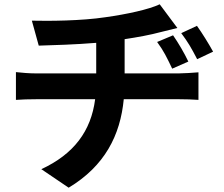

<svg xmlns="http://www.w3.org/2000/svg" viewBox="-20 -802 1040 892"><path d="M970 -562C949 -600 920 -647 895 -682L822 -648C854 -605 868 -581 896 -527ZM710 -607C742 -563 754 -537 780 -483L855 -516C836 -556 809 -602 784 -638ZM559 -461V-620C619 -629 679 -640 727 -653C744 -657 770 -664 804 -672L722 -782C671 -758 570 -736 470 -722C359 -705 205 -704 128 -706L160 -590C227 -592 331 -595 427 -603V-461H146C115 -461 81 -464 54 -467V-338C80 -340 117 -341 147 -341H422C403 -193 323 -86 172 -16L299 70C467 -31 539 -174 555 -341H814C841 -341 875 -340 902 -338V-466C879 -464 832 -461 811 -461Z"/></svg>

Font: Noto Sans Mono CJK JP Bold
Style: Regular
Weight: 700
Designer: Ryoko NISHIZUKA (kana & ideographs); Paul D. Hunt (Latin, Greek & Cyrillic); Wenlong ZHANG (bopomofo); Sandoll Communica
Foundry: Adobe Systems Incorporated
Version: Version 1.004;PS 1.004;hotconv 1.0.82;makeotf.lib2.5.63406